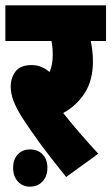

<svg xmlns="http://www.w3.org/2000/svg" viewBox="-20 -642 416 717"><path d="M347 -68 227 19Q168 -54 131 -104.5Q94 -155 62 -204Q42 -236 31 -264Q20 -292 20 -319Q20 -351 38 -375Q56 -399 99 -399Q135 -399 165 -373Q177 -400 177 -437Q177 -466 172 -489H0V-622H376V-489H319Q322 -474 324.5 -455Q327 -436 327 -412Q327 -343 297 -295.5Q267 -248 216 -220Q241 -188 275.5 -148Q310 -108 347 -68ZM29 -15Q29 -47 46.5 -65.5Q64 -84 92 -84Q121 -84 139 -65.5Q157 -47 157 -15Q157 16 139 35.5Q121 55 92 55Q64 55 46.5 35.5Q29 16 29 -15Z"/></svg>

Font: Noto Sans Devanagari UI ExtraCondensed Black
Style: Regular
Weight: 900
Width: 2
Designer: Jelle Bosma - Monotype Design Team
Foundry: Monotype Imaging Inc.
Version: Version 2.003